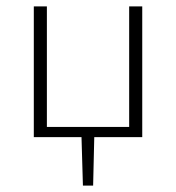

<svg xmlns="http://www.w3.org/2000/svg" viewBox="-20 -430 552 602"><path d="M385 0V-410H426V0ZM105 0V-32H406V0ZM86 0V-410H127V0ZM240 152 235 -19H276L272 152Z"/></svg>

Font: Ysabeau Infant ExtraLight
Style: Regular
Weight: 250
Designer: Christian Thalmann (Catharsis Fonts)
Version: Version 2.001;gftools[0.9.30]; featfreeze: ss01,ss02,lnum